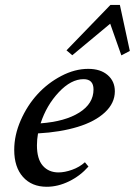

<svg xmlns="http://www.w3.org/2000/svg" viewBox="-20 -732 537 764"><path d="M267.6 -512.2 244.6 -531.7 419.4 -712.4H457L496.6 -529.3L462.9 -511.7L418.5 -637.7ZM166 11.2Q106.4 11.2 71.5 -27.8Q36.6 -66.9 36.6 -135.7Q36.6 -194.3 62.5 -253.4Q88.4 -312.5 129.4 -357.2Q170.4 -401.9 224.1 -429.9Q277.8 -458 331.1 -458Q379.9 -458 408.4 -433.3Q437 -408.7 437 -368.7Q437 -321.8 397.5 -284.9Q357.9 -248 289.1 -227.1Q220.2 -206.1 131.3 -201.2Q127 -177.7 127 -153.8Q127 -99.1 150.4 -72.5Q173.8 -45.9 212.9 -45.9Q237.3 -45.9 266.8 -56.4Q296.4 -66.9 317.9 -86.4L332 -69.3Q299.3 -32.2 254.9 -10.5Q210.4 11.2 166 11.2ZM312.5 -417Q262.7 -417 213.9 -365Q165 -313 141.6 -241.2Q239.3 -248.5 295.7 -284.2Q352.1 -319.8 352.1 -376Q352.1 -417 312.5 -417Z"/></svg>

Font: Elstob 8pt Medium
Style: Italic
Weight: 500
Italic angle: -20°
Designer: Peter S. Baker
Version: Version 1.015